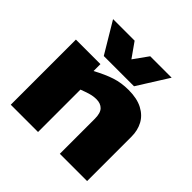

<svg xmlns="http://www.w3.org/2000/svg" viewBox="-198 -964 1140 1140"><g transform="rotate(45 371.5 -394.5)"><path d="M51 0V-547H257V-489Q322 -524 373 -540.5Q424 -557 484 -557Q555 -557 601.5 -532.5Q648 -508 670 -466.5Q692 -425 692 -373V0H463V-294Q463 -342 443 -362.5Q423 -383 388 -383Q362 -383 336.5 -375.5Q311 -368 280 -356V0ZM613 -789 491 -595H237L121 -789H302L367 -697L433 -789Z"/></g></svg>

Font: Georama Extended ExtraBold
Style: Regular
Weight: 800
Width: 7
Designer: Jean-Baptiste Levee
Foundry: Production Type
Version: Version 1.000